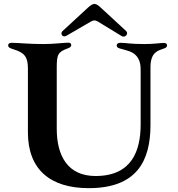

<svg xmlns="http://www.w3.org/2000/svg" viewBox="-20 -954 918 988"><path d="M436.8 14.2C684.7 14.2 754.3 -127.1 754.3 -310.4V-608C754.6 -687.5 794.7 -693.9 823.9 -704.5C832 -707.4 839.5 -710.9 839.5 -720.2C839.5 -730.1 832 -733 823.2 -733C804.7 -733 770.6 -727.3 724.1 -727.3C646.7 -727.3 631 -733.7 600.5 -733.7C589.1 -733.7 580.6 -730.1 580.6 -719.5C580.6 -710.6 587.7 -707 599.1 -703.8C633.2 -693.9 660.5 -690 680.8 -667.6C694.6 -652.3 703.1 -631.4 703.5 -602.3L703.8 -578.1V-314.6C703.8 -179 659.1 -48.3 471.6 -48.3C328.1 -48.3 272 -152.7 272 -291.2V-605.1C272 -672.2 277.3 -686.8 329.5 -705.3C340.9 -709.2 346.6 -714.8 346.6 -722.3C346.6 -729.4 341.6 -734.4 331.7 -734.4C308.9 -734.4 256.7 -727.3 204.2 -727.3C121.4 -727.3 79.9 -733.7 39.4 -733.7C27 -733.7 22 -728 22 -720.2C22 -711.6 28.8 -706.3 49 -700.3C106.2 -683.6 123.6 -660.2 123.6 -603V-273.4C123.6 -81 239.3 14.2 436.8 14.2ZM301.8 -794C287.6 -780.9 302.2 -758.5 321.7 -769.9L446.4 -842.3C460.9 -850.9 470.9 -850.9 485.4 -842L605.8 -768.5C624.6 -757.1 643.1 -781.2 629.3 -794L500 -913.4C472.3 -939.3 462 -941.8 431.1 -913.4Z"/></svg>

Font: Margiela Serif Semibold
Style: Regular
Weight: 600
Designer: Andreas Faust, Stefan Endress
Version: Version 1.002;FEAKit 1.0